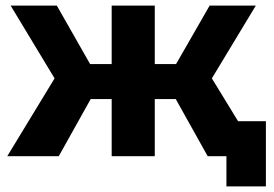

<svg xmlns="http://www.w3.org/2000/svg" viewBox="-20 -558 980 686"><path d="M608 -204H533V0H379V-204H304L190 0H6L175 -278L18 -538H183L302 -329H379V-538H533V-329H609L729 -538H894L737 -278L907 0H722ZM930 -125V108H789V0H722V-125Z"/></svg>

Font: Montserrat-Bold
Style: Bold
Weight: 700
Version: Version 7.200